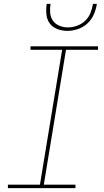

<svg xmlns="http://www.w3.org/2000/svg" viewBox="-20 -975 540 995"><path d="M371 0H21V-18H187L302 -717H138V-735H488V-717H322L207 -18H371ZM329 -815Q302 -815 277 -824.5Q252 -834 237.5 -854Q223 -874 220.5 -901Q218 -928 222 -955H242Q238 -932 240 -908.5Q242 -885 254.5 -867.5Q267 -850 288 -841.5Q309 -833 332 -833Q355 -833 379 -841.5Q403 -850 421.5 -867.5Q440 -885 449 -908.5Q458 -932 462 -955H482Q478 -928 466.5 -901Q455 -874 433.5 -854Q412 -834 384 -824.5Q356 -815 329 -815Z"/></svg>

Font: Iosevka Term Curly Thin
Style: Italic
Weight: 100
Italic angle: -9°
Designer: Belleve Invis
Foundry: Belleve Invis
Version: Version 32.3.0